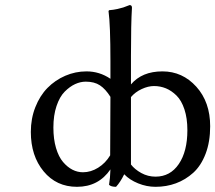

<svg xmlns="http://www.w3.org/2000/svg" viewBox="-20 -718 839 748"><path d="M316.9 -439.9Q367.7 -439.9 410.2 -411.1V-481Q410.2 -621.1 402.8 -674.8L404.8 -678.2Q422.9 -679.7 438 -683.1Q453.1 -686.5 460.4 -689Q467.8 -691.4 484.9 -698.2Q494.1 -698.2 494.1 -688Q490.2 -626 490.2 -499V-389.2Q533.2 -439.9 612.8 -439.9Q690.9 -439.9 744.9 -380.1Q798.8 -320.3 798.8 -226.1Q798.8 -165.5 781 -118.9Q763.2 -72.3 732.9 -44.9Q702.6 -17.6 665.5 -3.9Q628.4 9.8 585.9 9.8Q551.3 9.8 518.1 -3.7Q484.9 -17.1 463.9 -39.1Q449.2 -8.8 432.1 9.8Q412.6 9.8 404.8 2Q409.2 -23.9 410.2 -58.1Q363.8 9.8 279.8 9.8Q199.7 9.8 149.9 -50.5Q100.1 -110.8 100.1 -204.1Q100.1 -255.9 117.7 -300.5Q135.3 -345.2 165 -375.5Q194.8 -405.8 234.4 -422.9Q273.9 -439.9 316.9 -439.9ZM585.9 -29.8Q643.1 -29.8 676.5 -78.9Q710 -127.9 710 -210.9Q710 -257.3 698.5 -292Q687 -326.7 667.7 -345.7Q648.4 -364.7 626.5 -373.8Q604.5 -382.8 580.1 -382.8Q557.1 -382.8 532 -371.1Q506.8 -359.4 490.2 -339.8V-77.1Q504.9 -58.1 530.5 -43.9Q556.2 -29.8 585.9 -29.8ZM314 -399.9Q293.5 -399.9 272.7 -390.4Q252 -380.9 232.2 -361.1Q212.4 -341.3 200.2 -304.9Q188 -268.6 188 -221.2Q188 -176.3 198.2 -141.6Q208.5 -106.9 225.6 -86.9Q242.7 -66.9 262.2 -56.9Q281.7 -46.9 303.2 -46.9Q334 -46.9 362.5 -64.7Q391.1 -82.5 409.2 -112.8L410.2 -340.8Q391.1 -371.1 369.4 -385.5Q347.7 -399.9 314 -399.9Z"/></svg>

Font: Linear Smooth
Style: Regular
Weight: 400
Designer: Philipp H. Poll, Flanker
Foundry: Philipp H. Poll, reworked by Flanker
Version: Version 1.061 | FøM Fix